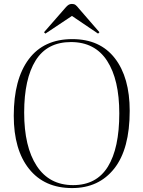

<svg xmlns="http://www.w3.org/2000/svg" viewBox="-20 -943 730 977"><path d="M347 14Q206 14 128 -83.5Q50 -181 50 -354Q50 -540 126.5 -642Q203 -744 348 -744Q489 -744 564.5 -646.5Q640 -549 640 -379Q640 -185 561.5 -85.5Q483 14 347 14ZM352 -1Q471 -1 529 -95Q587 -189 587 -366Q587 -538 525 -633.5Q463 -729 341 -729Q220 -729 161.5 -635.5Q103 -542 103 -370Q103 -196 167 -98.5Q231 -1 352 -1ZM211 -772 204 -779 315 -906Q322 -914 329 -918.5Q336 -923 346 -923Q357 -923 364 -918Q371 -913 382 -899L486 -779L479 -772L346 -862Z"/></svg>

Font: Display Extralight
Style: Regular
Weight: 200
Designer: Latin by Veronika Burian and Jose Scaglione. Greek by Irene Vlachou. Cyrillic by Vera Evstafieva.
Foundry: TypeTogether
Version: Version 3.002